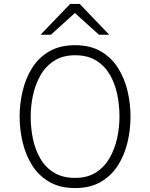

<svg xmlns="http://www.w3.org/2000/svg" viewBox="-20 -941 760 973"><path d="M360.5 12Q283 12 229 -19.8Q175 -51.5 142.2 -104.2Q109.5 -157 94.5 -221Q79.5 -285 79.5 -350Q79.5 -415 94.5 -479Q109.5 -543 142.2 -595.8Q175 -648.5 229 -680.2Q283 -712 360.5 -712Q438 -712 491.8 -680.2Q545.5 -648.5 578.5 -595.8Q611.5 -543 626.5 -479Q641.5 -415 641.5 -350Q641.5 -285 626.5 -221Q611.5 -157 578.5 -104.2Q545.5 -51.5 491.8 -19.8Q438 12 360.5 12ZM360.5 -39.5Q423.5 -39.5 466.5 -67.2Q509.5 -95 535.8 -141Q562 -187 573.8 -241.8Q585.5 -296.5 585.5 -350Q585.5 -409 573.8 -464.2Q562 -519.5 535.8 -564Q509.5 -608.5 466.5 -634.8Q423.5 -661 360.5 -661Q298 -661 254.8 -633.2Q211.5 -605.5 185.2 -559.5Q159 -513.5 147.2 -458.8Q135.5 -404 135.5 -350Q135.5 -291.5 147.2 -236Q159 -180.5 185.2 -136Q211.5 -91.5 254.8 -65.5Q298 -39.5 360.5 -39.5ZM185.5 -765 335.5 -921H384L533.5 -765H481.5L359.5 -875L238 -765Z"/></svg>

Font: Overpass ExtraLight
Style: Regular
Weight: 250
Designer: Delve Withrington, Dave Bailey, Thomas Jockin
Foundry: Delve Fonts LLC
Version: Version 4.000